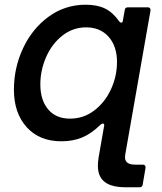

<svg xmlns="http://www.w3.org/2000/svg" viewBox="-20 -588 685 814"><path d="M585 194Q584 206 571 206H514Q453 206 424 183.5Q395 161 395 115Q395 100 398 80L421 -52L422 -57Q422 -64 416 -64Q411 -64 407 -60Q367 -21 328 -5Q289 11 240 11Q147 11 93 -49Q39 -109 39 -208Q39 -301 78 -384Q117 -467 186.5 -517.5Q256 -568 343 -568Q392 -568 425 -552Q458 -536 485 -498Q489 -492 495 -492Q500 -492 501 -501L509 -546Q510 -557 523 -557H607Q613 -557 616 -553Q619 -549 618 -543L511 67Q510 72 510 79Q510 110 553 110H586Q592 110 595 114Q598 118 597 124ZM476 -325Q476 -392 440.5 -432Q405 -472 345 -472Q289 -472 244.5 -437Q200 -402 175.5 -346Q151 -290 151 -230Q151 -164 184 -124.5Q217 -85 277 -85Q334 -85 379.5 -119.5Q425 -154 450.5 -209.5Q476 -265 476 -325Z"/></svg>

Font: Open Sauce Two Medium Italic
Style: Regular
Weight: 500
Italic angle: -10°
Designer: Alfredo Marco Pradil
Foundry: Creative Sauce Fz LLC
Version: Version 1.477